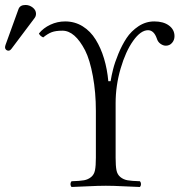

<svg xmlns="http://www.w3.org/2000/svg" viewBox="-49 -744 723 769"><path d="M53.2 -724.1Q68.8 -724.1 82 -713.9Q95.2 -703.6 95.2 -689Q95.2 -678.7 88.9 -670.9L-2.9 -548.8Q-8.8 -541 -15.1 -541Q-21 -541 -24.9 -544.9Q-28.8 -548.8 -28.8 -554.2Q-28.8 -558.1 -26.9 -564L24.9 -707Q30.8 -724.1 53.2 -724.1ZM414.1 -111.8Q414.1 -79.6 417.5 -62.3Q420.9 -44.9 433.1 -34.9Q445.3 -24.9 461.7 -22Q478 -19 511.2 -18.1Q515.6 -13.7 515.6 -6.6Q515.6 0.5 511.2 4.9Q490.7 4.4 447.5 2.2Q404.3 0 375 0Q345.2 0 301.3 2.2Q257.3 4.4 237.8 4.9Q233.4 0.5 233.4 -6.6Q233.4 -13.7 237.8 -18.1Q271 -19 287.4 -22Q303.7 -24.9 315.9 -34.9Q328.1 -44.9 331.5 -62.3Q335 -79.6 335 -111.8V-299.8Q335 -373.5 323 -439Q311 -504.4 292 -542Q251 -621.1 201.2 -621.1Q173.8 -621.1 158 -615Q142.1 -608.9 124 -594.2Q110.8 -600.1 106.9 -609.9Q124.5 -631.8 152.6 -645Q180.7 -658.2 211.9 -658.2Q250.5 -658.2 282 -638.7Q313.5 -619.1 334.2 -585.4Q355 -551.8 367.7 -509.5Q380.4 -467.3 384.8 -418.9H394Q397.5 -440.9 404.1 -467Q410.6 -493.2 425 -528.3Q439.5 -563.5 457.8 -591.3Q476.1 -619.1 505.4 -638.7Q534.7 -658.2 568.8 -658.2Q605.5 -658.2 627.7 -641.8Q649.9 -625.5 649.9 -599.1Q649.9 -583.5 640.1 -572.3Q630.4 -561 615.2 -561Q604.5 -561 593.8 -568.6Q583 -576.2 579.1 -589.8Q567.4 -623 543.9 -623Q514.6 -623 484.4 -580.6Q454.1 -538.1 434.1 -469.5Q414.1 -400.9 414.1 -331.1Z"/></svg>

Font: Linux Libertine Display G
Style: Regular
Weight: 400
Designer: Philipp H. Poll
Foundry: Philipp H. Poll
Version: Version 5.0.9